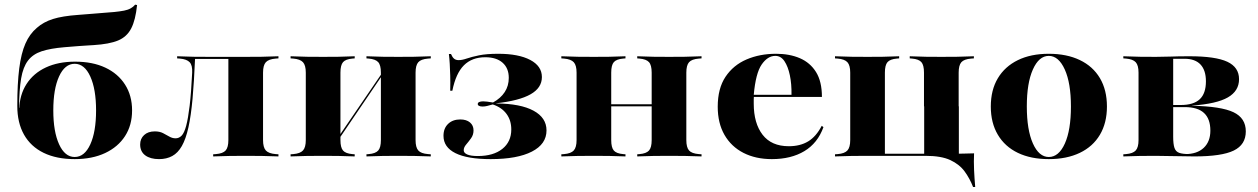

<svg xmlns="http://www.w3.org/2000/svg" viewBox="-20 -655 5269 804"><path d="M292.7 11.3Q216.9 11.3 162.9 -14.9Q108.9 -41.1 80.6 -91.1Q52.4 -141.1 52.4 -211.3Q52.4 -304.8 60.5 -368.1Q68.5 -431.5 86.3 -472.2Q104 -512.9 134.7 -538.7Q162.1 -562.9 201.6 -575.4Q241.1 -587.9 308.1 -592.7Q336.3 -595.2 364.9 -597.2Q393.5 -599.2 419 -601.6Q444.4 -604 458.9 -604.8Q483.1 -607.3 499.6 -610.5Q516.1 -613.7 527.4 -620.2Q538.7 -626.6 546 -635.5L554 -633.9Q547.6 -571 529.4 -535.9Q511.3 -500.8 474.6 -485.5Q437.9 -470.2 371.8 -466.1Q367.7 -466.1 351.6 -464.9Q335.5 -463.7 309.3 -462.1Q283.1 -460.5 250 -457.3Q191.1 -452.4 154.4 -440.3Q117.7 -428.2 97.2 -401.2Q76.6 -374.2 68.5 -326.6Q60.5 -279 59.7 -204H64.5L60.5 -196.8Q62.1 -258.1 91.1 -303.2Q120.2 -348.4 172.2 -372.6Q224.2 -396.8 294.4 -396.8Q367.7 -396.8 421 -371.8Q474.2 -346.8 503.6 -300.8Q533.1 -254.8 533.1 -192.7Q533.1 -130.6 503.6 -85.1Q474.2 -39.5 420.2 -14.1Q366.1 11.3 292.7 11.3ZM292.7 2.4Q333.9 2.4 358.1 -50.4Q382.3 -103.2 382.3 -192.7Q382.3 -281.5 358.1 -334.7Q333.9 -387.9 292.7 -387.9Q251.6 -387.9 227.4 -335.1Q203.2 -282.3 203.2 -192.7Q203.2 -104 227.4 -50.8Q251.6 2.4 292.7 2.4Z M1008.9 -2.4Q971.8 -2.4 943.1 -2Q914.5 -1.6 872.6 0V-8.9L883.9 -9.7Q913.7 -12.1 925 -25Q936.3 -37.9 936.3 -68.5V-209.7H1081.5V-68.5Q1081.5 -37.9 1093.1 -25Q1104.8 -12.1 1134.7 -9.7L1146 -8.9V0Q1104.8 -1.6 1075.8 -2Q1046.8 -2.4 1008.9 -2.4ZM646 11.3Q609.7 11.3 588.3 -4.4Q566.9 -20.2 566.9 -50Q566.9 -74.2 583.5 -89.5Q600 -104.8 628.2 -104.8Q648.4 -104.8 662.5 -97.6Q676.6 -90.3 689.1 -83.1Q701.6 -75.8 715.3 -75.8Q729.8 -75.8 740.7 -87.1Q751.6 -98.4 759.7 -128.6Q767.7 -158.9 774.2 -212.5Q780.6 -266.1 784.7 -350.8Q786.3 -381.5 774.2 -394.4Q762.1 -407.3 733.1 -409.7L721.8 -410.5V-419.4Q762.9 -417.7 791.5 -417.3Q820.2 -416.9 858.1 -416.9H866.9H1008.9Q1046.8 -416.9 1075.8 -417.3Q1104.8 -417.7 1146 -419.4V-410.5L1134.7 -409.7Q1104.8 -407.3 1093.1 -394.4Q1081.5 -381.5 1081.5 -350.8V-209.7H936.3V-409.7L939.5 -408.1H794.4L796.8 -409.7Q792.7 -312.9 786.3 -241.5Q779.8 -170.2 769 -121.4Q758.1 -72.6 741.5 -43.5Q725 -14.5 701.2 -1.6Q677.4 11.3 646 11.3Z M1647.6 -2.4Q1611.3 -2.4 1583.5 -2Q1555.6 -1.6 1514.5 0V-8.9L1524.2 -9.7Q1552.4 -12.1 1563.7 -24.6Q1575 -37.1 1575 -68.5V-209.7H1720.2V-68.5Q1720.2 -37.9 1731.5 -25Q1742.7 -12.1 1772.6 -9.7L1783.9 -8.9V0Q1742.7 -1.6 1713.7 -2Q1684.7 -2.4 1647.6 -2.4ZM1333.1 -2.4Q1295.2 -2.4 1266.5 -2Q1237.9 -1.6 1196.8 0V-8.9L1208.1 -9.7Q1237.1 -12.1 1248.8 -25Q1260.5 -37.9 1260.5 -68.5V-350.8Q1260.5 -381.5 1248.8 -394.4Q1237.1 -407.3 1208.1 -409.7L1196.8 -410.5V-419.4Q1237.9 -417.7 1266.5 -417.3Q1295.2 -416.9 1333.1 -416.9Q1369.4 -416.9 1397.2 -417.3Q1425 -417.7 1465.3 -419.4V-410.5L1455.6 -409.7Q1427.4 -407.3 1416.5 -394.8Q1405.6 -382.3 1405.6 -350.8V-68.5Q1405.6 -37.1 1416.5 -24.6Q1427.4 -12.1 1455.6 -9.7L1465.3 -8.9V0Q1425 -1.6 1397.2 -2Q1369.4 -2.4 1333.1 -2.4ZM1575 -209.7V-350.8Q1575 -382.3 1563.7 -394.8Q1552.4 -407.3 1524.2 -409.7L1514.5 -410.5V-419.4Q1555.6 -417.7 1583.5 -417.3Q1611.3 -416.9 1647.6 -416.9Q1684.7 -416.9 1713.7 -417.3Q1742.7 -417.7 1783.9 -419.4V-410.5L1772.6 -409.7Q1742.7 -407.3 1731.5 -394.4Q1720.2 -381.5 1720.2 -350.8V-209.7ZM1373.4 -34.7 1371.8 -44.4 1604.8 -385.5 1605.6 -376.6Z M2034.7 11.3Q1937.1 11.3 1887.1 -13.7Q1837.1 -38.7 1837.1 -86.3Q1837.1 -117.7 1856.5 -136.3Q1875.8 -154.8 1907.3 -154.8Q1933.1 -154.8 1948 -142.3Q1962.9 -129.8 1962.9 -108.9Q1962.9 -90.3 1952.4 -75.8Q1941.9 -61.3 1931.9 -49.6Q1921.8 -37.9 1921.8 -25.8Q1921.8 -14.5 1936.7 -8.1Q1951.6 -1.6 1980.6 -1.6Q2046 -1.6 2083.5 -31.5Q2121 -61.3 2121 -112.9Q2121 -150.8 2101.2 -177.8Q2081.5 -204.8 2043.5 -217.7Q2029 -213.7 2019.8 -211.3Q2010.5 -208.9 2000.8 -208.9Q1991.1 -208.9 1985.9 -211.7Q1980.6 -214.5 1980.6 -219.4Q1980.6 -225 1986.7 -227.8Q1992.7 -230.6 2003.2 -230.6Q2009.7 -230.6 2019.8 -229.4Q2029.8 -228.2 2044.4 -225.8Q2076.6 -243.5 2093.5 -269.4Q2110.5 -295.2 2110.5 -329Q2110.5 -369.4 2084.7 -392.3Q2058.9 -415.3 2012.1 -415.3Q1956.5 -415.3 1922.6 -381.5Q1888.7 -347.6 1874.2 -275H1865.3Q1866.1 -311.3 1865.3 -338.7Q1864.5 -366.1 1863.3 -387.5Q1862.1 -408.9 1859.7 -429H1868.5Q1874.2 -415.3 1881.5 -409.3Q1888.7 -403.2 1900.8 -403.2Q1915.3 -403.2 1935.1 -410.1Q1954.8 -416.9 1986.3 -423.4Q2017.7 -429.8 2066.1 -429.8Q2151.6 -429.8 2200.4 -404Q2249.2 -378.2 2249.2 -332.3Q2249.2 -287.1 2201.6 -260.1Q2154 -233.1 2058.1 -222.6V-221.8Q2159.7 -221 2214.1 -191.5Q2268.5 -162.1 2268.5 -108.9Q2268.5 -51.6 2207.3 -20.2Q2146 11.3 2034.7 11.3Z M2781.5 -2.4Q2745.2 -2.4 2717.3 -2Q2689.5 -1.6 2648.4 0V-8.9L2658.1 -9.7Q2686.3 -12.1 2697.6 -24.6Q2708.9 -37.1 2708.9 -68.5V-209.7H2854V-68.5Q2854 -37.9 2865.3 -25Q2876.6 -12.1 2906.5 -9.7L2917.7 -8.9V0Q2876.6 -1.6 2847.6 -2Q2818.5 -2.4 2781.5 -2.4ZM2466.9 -2.4Q2429 -2.4 2400.4 -2Q2371.8 -1.6 2330.6 0V-8.9L2341.9 -9.7Q2371 -12.1 2382.7 -25Q2394.4 -37.9 2394.4 -68.5V-350.8Q2394.4 -381.5 2382.7 -394.4Q2371 -407.3 2341.9 -409.7L2330.6 -410.5V-419.4Q2371.8 -417.7 2400.4 -417.3Q2429 -416.9 2466.9 -416.9Q2503.2 -416.9 2531 -417.3Q2558.9 -417.7 2599.2 -419.4V-410.5L2589.5 -409.7Q2561.3 -407.3 2550.4 -394.8Q2539.5 -382.3 2539.5 -350.8V-68.5Q2539.5 -37.1 2550.4 -24.6Q2561.3 -12.1 2589.5 -9.7L2599.2 -8.9V0Q2558.9 -1.6 2531 -2Q2503.2 -2.4 2466.9 -2.4ZM2708.9 -209.7V-350.8Q2708.9 -382.3 2697.6 -394.8Q2686.3 -407.3 2658.1 -409.7L2648.4 -410.5V-419.4Q2689.5 -417.7 2717.3 -417.3Q2745.2 -416.9 2781.5 -416.9Q2818.5 -416.9 2847.6 -417.3Q2876.6 -417.7 2917.7 -419.4V-410.5L2906.5 -409.7Q2876.6 -407.3 2865.3 -394.4Q2854 -381.5 2854 -350.8V-209.7ZM2491.1 -209.7V-218.5H2758.1V-209.7Z M3212.1 11.3Q3144.4 11.3 3093.1 -14.9Q3041.9 -41.1 3013.7 -90.3Q2985.5 -139.5 2985.5 -208.1Q2985.5 -284.7 3018.1 -333.5Q3050.8 -382.3 3106 -406Q3161.3 -429.8 3229.8 -429.8Q3286.3 -429.8 3329.4 -411.3Q3372.6 -392.7 3397.2 -353.2Q3421.8 -313.7 3421.8 -249.2H3092.7L3091.1 -258.1H3294.4Q3295.2 -303.2 3287.5 -339.9Q3279.8 -376.6 3264.9 -398.8Q3250 -421 3226.6 -421Q3194.4 -421 3169.4 -384.7Q3144.4 -348.4 3136.3 -257.3L3137.1 -255.6Q3136.3 -247.6 3136.3 -238.7Q3136.3 -229.8 3136.3 -221Q3136.3 -138.7 3173.4 -90.7Q3210.5 -42.7 3283.1 -42.7Q3330.6 -42.7 3364.1 -62.9Q3397.6 -83.1 3421 -128.2L3428.2 -122.6Q3404 -55.6 3348.4 -22.2Q3292.7 11.3 3212.1 11.3Z M3612.9 -2.4Q3575 -2.4 3546.4 -2Q3517.7 -1.6 3476.6 0V-8.9L3487.9 -9.7Q3516.9 -12.1 3528.6 -25Q3540.3 -37.9 3540.3 -68.5V-350.8Q3540.3 -381.5 3528.6 -394.4Q3516.9 -407.3 3487.9 -409.7L3476.6 -410.5V-419.4Q3517.7 -417.7 3546.4 -417.3Q3575 -416.9 3612.9 -416.9Q3649.2 -416.9 3677 -417.3Q3704.8 -417.7 3745.2 -419.4V-410.5L3735.5 -409.7Q3707.3 -407.3 3696.4 -394.8Q3685.5 -382.3 3685.5 -350.8V-11.3H3991.1L3994.4 -2.4H3767.7Q3731.5 -2.4 3706 -2.4Q3680.6 -2.4 3659.7 -2.4Q3638.7 -2.4 3612.9 -2.4ZM3849.2 -209.7V-350.8Q3849.2 -382.3 3838.3 -394.8Q3827.4 -407.3 3799.2 -409.7L3789.5 -410.5V-419.4Q3829.8 -417.7 3857.7 -417.3Q3885.5 -416.9 3921.8 -416.9Q3958.9 -416.9 3987.9 -417.3Q4016.9 -417.7 4058.1 -419.4V-410.5L4046.8 -409.7Q4016.9 -407.3 4005.6 -394.4Q3994.4 -381.5 3994.4 -350.8V-209.7ZM3850 -2.4V-209.7H3995.2V-2.4ZM3850 -2.4 3850.8 -10.5 3970.2 -11.3H3856.5H3963.7Q3987.9 -11.3 4011.3 -11.7Q4034.7 -12.1 4058.9 -12.9Q4057.3 21 4058.9 56.5Q4060.5 91.9 4063.7 128.2H4054.8Q4041.1 92.7 4019.4 62.9Q3997.6 33.1 3959.3 15.3Q3921 -2.4 3856.5 -2.4Z M4371.8 11.3Q4296.8 11.3 4242.3 -14.9Q4187.9 -41.1 4158.5 -90.7Q4129 -140.3 4129 -208.9Q4129 -278.2 4158.5 -327.4Q4187.9 -376.6 4242.3 -403.2Q4296.8 -429.8 4371.8 -429.8Q4446.8 -429.8 4501.6 -403.6Q4556.5 -377.4 4585.9 -327.8Q4615.3 -278.2 4615.3 -208.9Q4615.3 -140.3 4585.9 -90.7Q4556.5 -41.1 4501.6 -14.9Q4446.8 11.3 4371.8 11.3ZM4371.8 2.4Q4413.7 2.4 4439.1 -54Q4464.5 -110.5 4464.5 -208.9Q4464.5 -307.3 4438.7 -364.1Q4412.9 -421 4371.8 -421Q4330.6 -421 4305.2 -364.1Q4279.8 -307.3 4279.8 -209.7Q4279.8 -111.3 4305.2 -54.4Q4330.6 2.4 4371.8 2.4Z M4820.2 -2.4Q4782.3 -2.4 4753.6 -2Q4725 -1.6 4683.9 0V-8.9L4695.2 -9.7Q4724.2 -12.1 4735.9 -25Q4747.6 -37.9 4747.6 -68.5V-350.8Q4747.6 -381.5 4735.9 -394.4Q4724.2 -407.3 4695.2 -409.7L4683.9 -410.5V-419.4Q4725 -417.7 4753.6 -417.3Q4782.3 -416.9 4820.2 -416.9Q4851.6 -416.9 4882.3 -418.1Q4912.9 -419.4 4961.3 -419.4Q5070.2 -419.4 5119.4 -396.4Q5168.5 -373.4 5168.5 -323.4Q5168.5 -274.2 5121.8 -247.2Q5075 -220.2 4972.6 -212.9V-212.1Q5093.5 -209.7 5145.2 -185.1Q5196.8 -160.5 5196.8 -104.8Q5196.8 -49.2 5146.4 -24.6Q5096 0 4981.5 0Q4945.2 0 4900.8 -1.2Q4856.5 -2.4 4820.2 -2.4ZM4892.7 -82.3Q4892.7 -51.6 4898 -35.9Q4903.2 -20.2 4918.1 -14.9Q4933.1 -9.7 4962.1 -9.7H4942.7Q4992.7 -9.7 5020.6 -35.9Q5048.4 -62.1 5048.4 -108.1Q5048.4 -157.3 5021.8 -181.9Q4995.2 -206.5 4941.1 -206.5H4868.5V-215.3H4924.2Q4978.2 -215.3 5004 -239.5Q5029.8 -263.7 5029.8 -314.5Q5029.8 -360.5 5007.3 -384.7Q4984.7 -408.9 4940.3 -408.9H4890.3L4892.7 -410.5Z"/></svg>

Font: Playfair 144pt SemiExpanded Black
Style: Regular
Weight: 900
Width: 6
Designer: Claus Eggers Sørensen
Foundry: Claus Eggers Sørensen
Version: Version 2.203